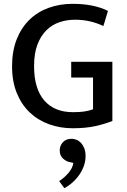

<svg xmlns="http://www.w3.org/2000/svg" viewBox="-20 -660 662 1003"><path d="M360 -640Q470 -640 544 -603L520 -524Q484 -541 447.5 -549Q411 -557 372 -557Q329 -557 290.5 -544Q252 -531 222.5 -502Q193 -473 175.5 -427Q158 -381 158 -314Q158 -197 211 -135.5Q264 -74 361 -74Q395 -74 419.5 -77.5Q444 -81 466 -89V-255H352V-337H567V-28Q527 -12 477 -1Q427 10 360 10Q294 10 236 -11Q178 -32 135 -73Q92 -114 67.5 -174.5Q43 -235 43 -314Q43 -393 67 -454Q91 -515 133.5 -556.5Q176 -598 234 -619Q292 -640 360 -640ZM345 187Q327 184 309.5 168.5Q292 153 292 126Q292 101 308.5 83Q325 65 354 65Q366 65 379 70Q392 75 402.5 86Q413 97 420 114Q427 131 427 156Q427 181 418.5 205.5Q410 230 395 252Q380 274 359.5 292.5Q339 311 316 323L289 286Q316 269 338 243Q360 217 363 191Z"/></svg>

Font: Mukta Medium
Style: Regular
Weight: 500
Designer: Girish Dalvi and Yashodeep Gholap
Foundry: Ek Type
Version: Version 2.538;PS 1.002;hotconv 16.6.51;makeotf.lib2.5.65220;